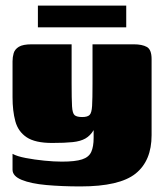

<svg xmlns="http://www.w3.org/2000/svg" viewBox="-20 -558 585 689"><path d="M269 111Q202 111 146.5 106Q91 101 58 87.5Q25 74 25 51V-6Q41 3 72.5 9Q104 15 139 18.5Q174 22 202 22Q250 22 274.5 14Q299 6 307.5 -13Q316 -32 316 -63V-91Q304 -71 286.5 -61Q269 -51 241 -48Q213 -45 167 -45Q106 -45 75.5 -65.5Q45 -86 35 -123Q25 -160 25 -209V-338Q25 -353 29 -367Q33 -381 47.5 -390Q62 -399 94 -399H237Q237 -373 237 -357Q237 -341 237 -329Q237 -317 237 -301Q237 -285 237 -259Q237 -202 238.5 -176.5Q240 -151 248 -144.5Q256 -138 275 -138Q294 -138 301.5 -145.5Q309 -153 310.5 -178Q312 -203 312 -257V-399H460Q490 -399 507 -389.5Q524 -380 524 -346V-73Q524 19 466.5 65Q409 111 269 111ZM116 -460V-538H433V-460Z"/></svg>

Font: Genos Black
Style: Regular
Weight: 900
Designer: Robert E. Leuschke
Foundry: Robert E. Leuschke
Version: Version 1.010